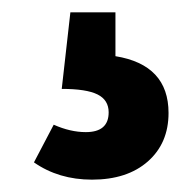

<svg xmlns="http://www.w3.org/2000/svg" viewBox="-20 -36 318 311"><path d="M167 55Q253 69 253 147Q253 196 219.5 225.5Q186 255 129 255Q75 255 35 227L67 166Q94 178 119 178Q156 178 156 146Q156 126 138 117Q120 108 80 108L94 -16H167Z"/></svg>

Font: Fira Sans Extra Condensed SemiBold
Style: Regular
Weight: 600
Width: 1
Designer: Carrois Corporate & Edenspiekermann AG
Foundry: Carrois Corporate GbR & Edenspiekermann AG
Version: Version 4.203